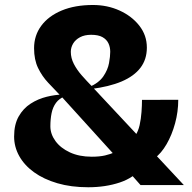

<svg xmlns="http://www.w3.org/2000/svg" viewBox="-20 -760 788 789"><path d="M342.5 9.5Q272 9.5 215.8 -7Q159.5 -23.5 119.8 -52.2Q80 -81 59 -118.8Q38 -156.5 38 -199Q38 -248.5 56.8 -281.5Q75.5 -314.5 105.8 -334Q136 -353.5 171.2 -362.2Q206.5 -371 239.5 -371.5L345 -401.5Q386 -419 404.5 -446Q423 -473 428 -500.8Q433 -528.5 433 -547Q433 -566.5 425.5 -582.2Q418 -598 401 -607.5Q384 -617 354.5 -617Q327.5 -617 308.8 -607Q290 -597 280.5 -581Q271 -565 271 -547Q271 -521.5 283.5 -497.2Q296 -473 316 -450.2Q336 -427.5 357.5 -405.5L366 -396L553 -196L595.5 -149.5L735.5 0.5H557.5L504.5 -59.5L460 -112.5L236 -359.5L227.5 -368Q203 -393.5 178 -420Q153 -446.5 136.5 -480.5Q120 -514.5 120 -562Q120 -614 149.5 -654Q179 -694 233.5 -716.8Q288 -739.5 362 -739.5Q421 -739.5 471.2 -716.8Q521.5 -694 552.5 -654.5Q583.5 -615 583.5 -564.5Q583.5 -516 557.2 -481.5Q531 -447 479.8 -425.2Q428.5 -403.5 352.5 -394L247 -364.5Q223.5 -355.5 210.2 -337.5Q197 -319.5 192 -295Q187 -270.5 187 -241Q187 -209 208 -180.2Q229 -151.5 267.2 -133.8Q305.5 -116 357 -116Q388.5 -116 411.5 -121.2Q434.5 -126.5 451.8 -135Q469 -143.5 483 -153.5L536 -203Q548 -220 553.8 -246Q559.5 -272 561.5 -299.8Q563.5 -327.5 563.5 -349.5L712.5 -350Q712.5 -301 699.5 -253.2Q686.5 -205.5 664.5 -167.5Q642.5 -129.5 615.5 -110L562.5 -71.5Q530.5 -29.5 472 -10Q413.5 9.5 342.5 9.5Z"/></svg>

Font: Spline Sans
Style: Regular
Weight: 400
Designer: Eben Sorkin, Mirko Velimirovic
Foundry: Sorkin Type
Version: Version 1.001